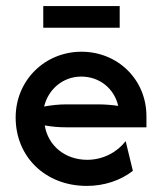

<svg xmlns="http://www.w3.org/2000/svg" viewBox="-20 -597 526 628"><path d="M121.5 -506.2H371.5V-577.1H121.5ZM263.9 11.1C320.1 11.1 373.6 -6.2 414.6 -38.2L391 -135.4C363.9 -100 318.1 -74.3 265.3 -74.3C191.7 -74.3 136.8 -121.5 126.4 -186.8C149.3 -182.6 172.2 -180.6 195.8 -180.6H459V-216.7C459 -336.8 365.3 -427.8 246.5 -427.8C127.1 -427.8 31.2 -334.7 31.2 -212.5C31.2 -84.7 127.8 11.1 263.9 11.1ZM124.3 -248.6C138.2 -305.6 186.1 -346.5 245.8 -346.5C305.6 -346.5 353.5 -307.6 366.7 -250.7C346.5 -253.5 325 -255.6 302.1 -255.6H195.8C171.5 -255.6 147.9 -252.8 124.3 -248.6Z"/></svg>

Font: Afacad Medium
Style: Regular
Weight: 500
Designer: Kristian Moeller
Foundry: Dicotype
Version: Version 1.000